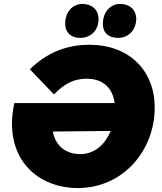

<svg xmlns="http://www.w3.org/2000/svg" viewBox="-20 -941 823 978"><path d="M564 -416H53C45 -379 41 -344 41 -311C41 -104 190 17 376 17C604 17 768 -171 768 -393C768 -587 632 -713 437 -713C316 -713 217 -671 132 -588L255 -460C308 -516 359 -540 421 -540C507 -540 554 -491 564 -416ZM388 -748C438 -748 482 -782 482 -844C482 -890 449 -921 400 -921C350 -921 312 -881 312 -820C312 -776 341 -748 388 -748ZM581 -748C644 -748 674 -800 674 -844C674 -890 641 -921 592 -921C542 -921 504 -880 504 -819C504 -775 532 -748 581 -748ZM249 -271 544 -274C517 -209 465 -156 389 -156C311 -156 262 -202 249 -271Z"/></svg>

Font: Fixel Display Black
Style: Italic
Weight: 900
Italic angle: -10°
Designer: AlfaBravo + MacPaw
Foundry: Kyrylo Tkachov, Marchela Mozhyna, Serhii Makarenko, Maria Weinstein, Zakhar Kryvoshyya
Version: Version 1.210;Glyphs 3.2 (3217)